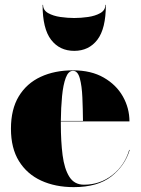

<svg xmlns="http://www.w3.org/2000/svg" viewBox="-20 -759 578 789"><path d="M157 -739Q157 -717 177.8 -705.2Q198.5 -693.5 228.2 -689.2Q258 -685 285 -685Q312 -685 341.8 -689.2Q371.5 -693.5 392.2 -705.2Q413 -717 413 -739H415Q415 -641 380 -595.5Q345 -550 285 -550Q225 -550 190 -595.5Q155 -641 155 -739ZM513 -143Q493.5 -78 437.5 -34Q381.5 10 283 10Q207.5 10 149.2 -16.8Q91 -43.5 58 -96.8Q25 -150 25 -230Q25 -310 57.2 -363.2Q89.5 -416.5 147 -443.2Q204.5 -470 280 -470Q354.5 -470 406.2 -440.2Q458 -410.5 485 -362.5Q512 -314.5 512 -260H230Q230 -255 230 -250Q230 -178 237.2 -121.5Q244.5 -65 265 -32.5Q285.5 0 325 0Q391 0 441.8 -39.8Q492.5 -79.5 511 -143ZM280 -468Q261 -468 250.2 -439.2Q239.5 -410.5 235 -363.5Q230.5 -316.5 230 -262H321Q320.5 -311 318.5 -358.5Q316.5 -406 308 -437Q299.5 -468 280 -468Z"/></svg>

Font: Bodoni* 96pt Fatface
Style: Regular
Weight: 900
Version: Version 2.3